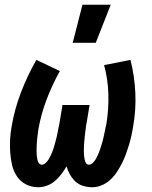

<svg xmlns="http://www.w3.org/2000/svg" viewBox="-20 -780 640 808"><path d="M141 8Q113 8 89.5 -4Q66 -16 51.5 -37.5Q37 -59 31 -85Q25 -111 23 -138Q21 -165 22.5 -193Q24 -221 29 -248Q41 -320 68 -390.5Q95 -461 133 -528L232 -481Q199 -422 175.5 -359.5Q152 -297 141 -233Q140 -225 139 -217Q138 -209 137 -201Q136 -193 135.5 -185Q135 -177 134.5 -169.5Q134 -162 134 -154Q134 -146 134 -138Q134 -130 135 -122.5Q136 -115 137.5 -107.5Q139 -100 143.5 -93.5Q148 -87 156 -87Q165 -87 173 -95Q181 -103 186 -111.5Q191 -120 195 -129Q199 -138 202.5 -147.5Q206 -157 208.5 -166Q211 -175 213.5 -184.5Q216 -194 218.5 -203.5Q221 -213 222.5 -222.5Q224 -232 226 -241.5Q228 -251 230 -260L243 -338H357L344 -260Q342 -252 341.5 -244.5Q341 -237 339.5 -229Q338 -221 337.5 -213.5Q337 -206 336 -198.5Q335 -191 334.5 -183Q334 -175 333.5 -167.5Q333 -160 333 -152.5Q333 -145 333 -137.5Q333 -130 334 -122.5Q335 -115 336.5 -107.5Q338 -100 342 -93.5Q346 -87 354 -87Q363 -87 371 -95Q379 -103 384 -112Q389 -121 393 -130Q397 -139 400 -148Q403 -157 406 -166.5Q409 -176 411.5 -185Q414 -194 416 -203.5Q418 -213 420 -222.5Q422 -232 424 -241.5Q426 -251 428 -260Q438 -323 436 -385.5Q434 -448 418 -506L529 -528Q546 -461 549.5 -390Q553 -319 540 -246Q537 -227 532.5 -207Q528 -187 522 -167.5Q516 -148 509 -129Q502 -110 492.5 -91.5Q483 -73 471 -55Q459 -37 443 -22.5Q427 -8 407.5 0Q388 8 368 8Q348 8 329 2Q310 -4 297 -16.5Q284 -29 274.5 -45.5Q265 -62 260 -80Q250 -63 238.5 -47.5Q227 -32 212 -19Q197 -6 178 1Q159 8 141 8ZM286 -600 327 -760H446L383 -600Z"/></svg>

Font: Iosevka XBd Ex Obl
Style: Regular
Weight: 800
Width: 7
Italic angle: -9°
Monospace: yes
Designer: Belleve Invis
Foundry: Belleve Invis
Version: Version 32.5.0; ttfautohint (v1.8.4)